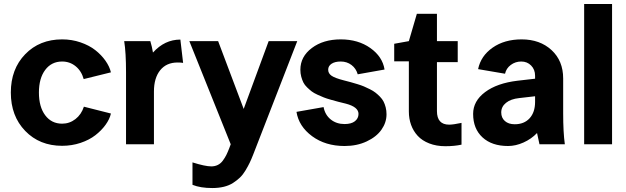

<svg xmlns="http://www.w3.org/2000/svg" viewBox="-20 -722 3135 961"><path d="M291 -524.9Q339.4 -524.9 382.8 -510Q426.3 -495.1 456.8 -471.2Q487.3 -447.3 507.8 -418.2Q528.3 -389.2 535.2 -359.9L398.9 -326.2Q387.7 -366.7 358.6 -390.4Q329.6 -414.1 291 -414.1Q237.8 -414.1 206.3 -372.1Q174.8 -330.1 174.8 -258.8Q174.8 -187 206.3 -145Q237.8 -103 291 -103Q328.1 -103 357.7 -126Q387.2 -148.9 399.9 -188L535.2 -153.8Q528.8 -125.5 508.3 -97.2Q487.8 -68.8 457.3 -45.2Q426.8 -21.5 383.1 -6.8Q339.4 7.8 291 7.8Q178.2 7.8 106.2 -66.7Q34.2 -141.1 34.2 -258.8Q34.2 -376.5 106.2 -450.7Q178.2 -524.9 291 -524.9Z M601.6 -516.1H732.4Q741.2 -487.3 745.6 -459Q804.2 -523.9 882.8 -523.9L896.5 -407.2Q886.7 -409.2 868.7 -409.2Q813 -409.2 781.7 -370.4Q750.5 -331.5 750.5 -264.2V0H610.8V-359.9Q610.8 -459 601.6 -516.1Z M1134.8 0 927.7 -516.1H1071.8L1199.7 -176.8L1324.7 -516.1H1467.8L1247.6 50.8Q1238.3 74.7 1230 92Q1221.7 109.4 1209 130.6Q1196.3 151.9 1181.4 166.3Q1166.5 180.7 1146.5 193.6Q1126.5 206.5 1100.1 212.9Q1073.7 219.2 1042.5 219.2Q983.4 219.2 943.4 203.1V90.8Q1006.8 110.8 1037.6 110.8Q1055.7 110.8 1070.3 103.5Q1085 96.2 1095.5 81.8Q1106 67.4 1112.8 53.7Q1119.6 40 1127.4 20Z M1685.5 -524.9Q1772.5 -524.9 1833.5 -481.7Q1894.5 -438.5 1904.8 -374L1770.5 -350.1Q1762.2 -379.4 1739.3 -396.7Q1716.3 -414.1 1685.5 -414.1Q1656.2 -414.1 1639.4 -402.8Q1622.6 -391.6 1622.6 -373Q1622.6 -354.5 1639.6 -342.8Q1656.7 -331.1 1700.7 -319.8Q1721.7 -314.5 1735.1 -310.8Q1748.5 -307.1 1768.6 -301Q1788.6 -294.9 1801.8 -289.3Q1814.9 -283.7 1831.5 -275.4Q1848.1 -267.1 1859.1 -258.5Q1870.1 -250 1881.6 -238.3Q1893.1 -226.6 1899.7 -213.9Q1906.2 -201.2 1910.4 -184.8Q1914.6 -168.5 1914.6 -149.9Q1914.6 -108.9 1889.4 -73Q1864.3 -37.1 1815.4 -14.2Q1766.6 8.8 1704.6 8.8Q1608.9 8.8 1542.2 -40.3Q1475.6 -89.4 1463.9 -162.1L1599.6 -186Q1606.9 -147 1635.5 -124Q1664.1 -101.1 1704.6 -101.1Q1738.3 -101.1 1756.3 -115.2Q1774.4 -129.4 1774.4 -151.9Q1774.4 -186.5 1711.4 -203.1Q1687 -209 1673.1 -212.6Q1659.2 -216.3 1636.5 -222.7Q1613.8 -229 1600.6 -234.4Q1587.4 -239.7 1569.1 -248Q1550.8 -256.3 1540 -264.6Q1529.3 -272.9 1517.1 -284.7Q1504.9 -296.4 1498.5 -309.1Q1492.2 -321.8 1487.8 -338.1Q1483.4 -354.5 1483.4 -373Q1483.4 -438.5 1540.8 -481.7Q1598.1 -524.9 1685.5 -524.9Z M2026.4 -164.1V-415H1953.1V-502.9L2026.4 -516.1L2066.4 -652.8H2167V-516.1H2271V-411.1H2167V-166Q2167 -98.1 2228 -98.1Q2248.5 -98.1 2290 -106.9V2Q2254.9 9.8 2209 9.8Q2164.1 9.8 2128.4 -4.2Q2092.8 -18.1 2070.8 -42Q2048.8 -65.9 2037.6 -96.9Q2026.4 -127.9 2026.4 -164.1Z M2807.1 0H2680.2Q2679.7 -2.9 2674.1 -28.1Q2668.5 -53.2 2668 -56.2Q2639.6 -26.4 2600.3 -8.8Q2561 8.8 2522.9 8.8Q2441.9 8.8 2395 -34.4Q2348.1 -77.6 2348.1 -151.9Q2348.1 -216.3 2408 -261Q2467.8 -305.7 2569.8 -317.9L2658.2 -328.1V-342.8Q2658.2 -374 2638.4 -394Q2618.7 -414.1 2588.9 -414.1Q2559.6 -414.1 2536.6 -397Q2513.7 -379.9 2507.8 -353L2373 -376Q2386.7 -442.4 2445.8 -483.6Q2504.9 -524.9 2590.8 -524.9Q2682.6 -524.9 2740.7 -471.2Q2798.8 -417.5 2798.8 -329.1V-154.8Q2798.8 -59.6 2807.1 0ZM2556.2 -100.1Q2603.5 -100.1 2630.9 -130.1Q2658.2 -160.2 2658.2 -211.9V-240.2L2578.1 -231Q2536.6 -226.6 2512.7 -207.3Q2488.8 -188 2488.8 -159.2Q2488.8 -132.3 2507.1 -116.2Q2525.4 -100.1 2556.2 -100.1Z M2903.8 0V-702.1H3043.5V0Z"/></svg>

Font: LT Superior
Style: Bold
Weight: 400
Designer: Daniel Lyons
Foundry: LyonsType
Version: Version 1.000